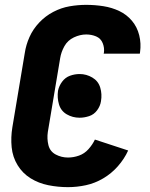

<svg xmlns="http://www.w3.org/2000/svg" viewBox="-20 -763 616 791"><path d="M260 8Q297 8 334 0Q371 -8 405 -28Q439 -48 465.5 -78Q492 -108 508 -143L371 -188Q361 -167 344.5 -148.5Q328 -130 305.5 -122Q283 -114 260 -114Q233 -114 209.5 -126.5Q186 -139 179.5 -165Q173 -191 177 -219L228 -524Q232 -549 245.5 -573Q259 -597 284.5 -609Q310 -621 335 -621Q357 -621 376 -613Q395 -605 403 -585.5Q411 -566 408 -545L407 -542H556L557 -548Q562 -584 553.5 -618Q545 -652 523.5 -677.5Q502 -703 471.5 -717.5Q441 -732 406 -737.5Q371 -743 335 -743Q301 -743 266.5 -737Q232 -731 199.5 -714Q167 -697 141.5 -670Q116 -643 101.5 -610.5Q87 -578 82 -544L31 -239Q24 -197 28 -156.5Q32 -116 52.5 -82.5Q73 -49 106 -28.5Q139 -8 179 0Q219 8 260 8ZM308 -278Q327 -278 347 -284.5Q367 -291 380 -308.5Q393 -326 396 -346Q401 -375 393 -402Q385 -429 360.5 -443.5Q336 -458 308 -458Q288 -458 268.5 -451Q249 -444 236 -426.5Q223 -409 219 -389Q215 -360 223 -333Q231 -306 255 -292Q279 -278 308 -278Z"/></svg>

Font: Iosevka Sparkle Heavy
Style: Italic
Weight: 900
Italic angle: -9°
Designer: Belleve Invis
Foundry: Belleve Invis
Version: Version 4.5.0; ttfautohint (v1.8.3)